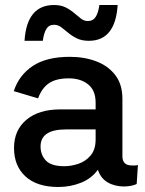

<svg xmlns="http://www.w3.org/2000/svg" viewBox="-20 -737 578 767"><path d="M362 -327Q362 -376 332 -400Q302 -424 255 -424Q204 -424 175.5 -404.5Q147 -385 132 -344L35 -373Q56 -437 111 -473.5Q166 -510 259 -510Q317 -510 364.5 -492Q412 -474 440.5 -437Q469 -400 469 -342V-113Q469 -76 507 -76Q513 -76 519.5 -76Q526 -76 531 -78L526 -2Q508 7 477 8Q438 8 410 -8.5Q382 -25 371 -59Q346 -24 303.5 -7Q261 10 213 10Q128 10 82 -32Q36 -74 36 -146Q36 -217 85.5 -258.5Q135 -300 221 -300H362ZM237 -73Q265 -73 294 -83Q323 -93 342.5 -116.5Q362 -140 362 -180V-220H244Q142 -220 142 -152Q142 -118 163.5 -95.5Q185 -73 237 -73ZM450 -717Q441 -574 335 -574Q307 -574 287.5 -583.5Q268 -593 253 -605.5Q238 -618 225 -628Q212 -638 196 -638Q175 -638 165 -621Q155 -604 151 -574H78Q87 -717 196 -717Q223 -717 242 -707.5Q261 -698 275.5 -685.5Q290 -673 303 -663Q316 -653 331 -653Q352 -653 362.5 -670Q373 -687 377 -717Z"/></svg>

Font: Prodigy Sans Medium
Style: Regular
Weight: 500
Designer: Wei Huang
Foundry: Wei Huang
Version: Version 1.003; ttfautohint (v1.8.3)